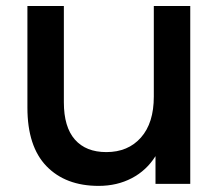

<svg xmlns="http://www.w3.org/2000/svg" viewBox="-20 -611 727 638"><path d="M612.2 0H496.7V-92.2Q466.7 -44.4 417.8 -18.9Q368.9 6.7 307.8 6.7Q197.8 6.7 134.4 -58.9Q71.1 -124.4 71.1 -253.3V-591.1H192.2V-271.1Q192.2 -188.9 228.9 -147.2Q265.6 -105.6 333.3 -105.6Q405.6 -105.6 448.3 -153.9Q491.1 -202.2 491.1 -290V-591.1H612.2Z"/></svg>

Font: Paperlogy 6 SemiBold
Style: Regular
Weight: 600
Designer: redesigned by Lee Juim, glyphs from Gmarket Sans & Montserrat
Foundry: PT&
Version: Version 1.001